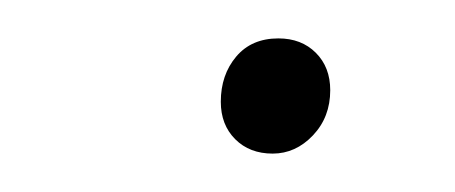

<svg xmlns="http://www.w3.org/2000/svg" viewBox="-20 -409 237 100"><path d="M122 -329Q110 -329 102.5 -336.5Q95 -344 95 -356Q95 -370 103 -379.5Q111 -389 125 -389Q137 -389 144.5 -381.5Q152 -374 152 -362Q152 -348 143 -338.5Q134 -329 122 -329Z"/></svg>

Font: Work Sans ExtraLight
Style: Italic
Weight: 200
Italic angle: -13°
Designer: Wei Huang
Foundry: Wei Huang
Version: Version 2.012; ttfautohint (v1.8.3)